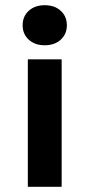

<svg xmlns="http://www.w3.org/2000/svg" viewBox="-20 -718 344 738"><path d="M67 -621Q67 -655 90.5 -676.5Q114 -698 152 -698Q190 -698 213.5 -676.5Q237 -655 237 -621Q237 -587 213.5 -565.5Q190 -544 152 -544Q114 -544 90.5 -565.5Q67 -587 67 -621ZM87 -490H217V0H87Z"/></svg>

Font: Fahkwang SemiBold
Style: Regular
Weight: 600
Designer: Suppakit Chalermlarp | Katatrad Co.,Ltd.
Foundry: Cadson Demak Co.,Ltd.
Version: Version 1.000; ttfautohint (v1.6)